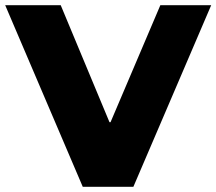

<svg xmlns="http://www.w3.org/2000/svg" viewBox="-34 -720 834 740"><path d="M780 -700 480 0H285L-14 -700H200L388 -249H392L584 -700Z"/></svg>

Font: CMG Sans ExtraBold
Style: Regular
Weight: 800
Designer: Julieta Ulanovsky
Foundry: Julieta Ulanovsky
Version: Version 7.200